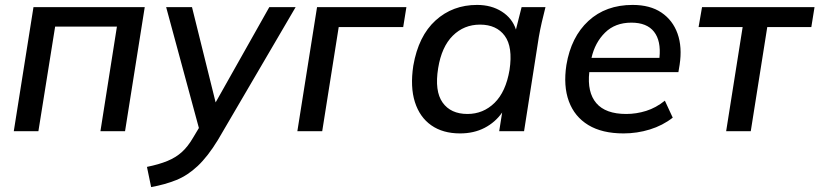

<svg xmlns="http://www.w3.org/2000/svg" viewBox="-20 -533 3329 780"><path d="M36 0 116 -504H568L488 0H388L455 -425H204L136 0Z M594 227 577 145Q626 135 660 121Q694 107 718.5 85Q743 63 764 27L788 -13L655 -504H760L856 -117L1074 -504H1181L865 36Q824 103 783 141.5Q742 180 696 198.5Q650 217 594 227Z M1188 0 1268 -504H1631L1618 -423H1356L1289 0Z M1849 9Q1779 9 1732 -24Q1685 -57 1665.5 -118.5Q1646 -180 1659 -266Q1680 -387 1749.5 -450Q1819 -513 1918 -513Q1976 -513 2018.5 -486Q2061 -459 2076 -413L2099 -504H2196Q2188 -473 2181 -442.5Q2174 -412 2169 -383L2109 0H2008L2020 -76Q1992 -36 1948.5 -13.5Q1905 9 1849 9ZM1879 -70Q1943 -70 1989 -115Q2035 -160 2050 -249Q2064 -342 2030.5 -387.5Q1997 -433 1930 -433Q1865 -433 1819.5 -388Q1774 -343 1760 -256Q1745 -163 1778 -116.5Q1811 -70 1879 -70Z M2513 9Q2426 9 2370 -25Q2314 -59 2291 -121.5Q2268 -184 2281 -269Q2300 -383 2370.5 -448Q2441 -513 2550 -513Q2621 -513 2667 -482Q2713 -451 2732.5 -396.5Q2752 -342 2741 -270L2736 -240H2374Q2365 -158 2402.5 -114Q2440 -70 2524 -70Q2565 -70 2605 -82.5Q2645 -95 2681 -124L2713 -55Q2672 -23 2620 -7Q2568 9 2513 9ZM2545 -441Q2479 -441 2438 -400.5Q2397 -360 2383 -298H2659Q2666 -367 2637 -404Q2608 -441 2545 -441Z M2930 0 2997 -423H2818L2832 -504H3289L3276 -423H3097L3030 0Z"/></svg>

Font: Mulish SemiBold
Style: Italic
Weight: 600
Italic angle: -9°
Designer: Vernon Adams
Foundry: Vernon Adams
Version: Version 3.603; ttfautohint (v1.8.3)